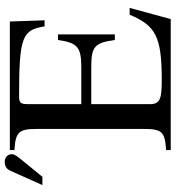

<svg xmlns="http://www.w3.org/2000/svg" viewBox="14 -736 723 790"><g transform="rotate(-90 375.0 -341.5)"><path d="M8 -528H42L108 -609C124 -628 135 -642 135 -654C135 -674 118 -683 105 -683C84 -683 74 -675 67 -660ZM737 -169H709C664 -63 621 -37 442 -37C368 -37 341 -42 341 -84V-327H492C578 -327 593 -314 605 -230H628V-464H605C593 -385 578 -368 492 -368H341V-588C341 -620 348 -624 376 -624C623 -624 646 -609 661 -519H686L681 -662H152V-643C227 -639 239 -624 239 -550V-114C239 -37 229 -24 152 -19V0H691Z"/></g></svg>

Font: XITS
Style: Regular
Weight: 400
Designer: MicroPress Inc., with final additions and corrections provided by Coen Hoffman, Elsevier (retired)
Version: Version 1.302